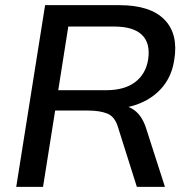

<svg xmlns="http://www.w3.org/2000/svg" viewBox="-20 -725 737 745"><path d="M43 0 155 -705H443Q563 -705 618 -649Q673 -593 656 -492Q647 -432 612.5 -389.5Q578 -347 524 -324.5Q470 -302 403 -302L409 -318H433Q474 -318 502.5 -296.5Q531 -275 546 -230L620 0H511L438 -231Q426 -272 397 -284Q368 -296 322 -296H194L147 0ZM206 -375H392Q463 -375 504.5 -406.5Q546 -438 555 -495Q564 -558 530.5 -590Q497 -622 423 -622H245Z"/></svg>

Font: Mulish ExtraLight SemiBold
Style: Italic
Weight: 600
Italic angle: -9°
Version: Version 3.603